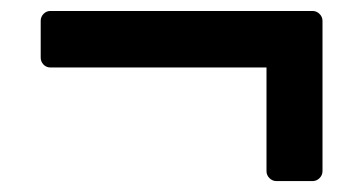

<svg xmlns="http://www.w3.org/2000/svg" viewBox="-20 -395 658 350"><path d="M54.2 -356.9Q54.2 -364.3 59.3 -369.6Q64.5 -375 71.8 -375H549.8Q557.1 -375 562.5 -369.6Q567.9 -364.3 567.9 -356.9V-83Q567.9 -75.7 562.5 -70.3Q557.1 -64.9 549.8 -64.9H483.9Q476.6 -64.9 471.2 -70.3Q465.8 -75.7 465.8 -83V-272H71.8Q64.5 -272 59.3 -277.3Q54.2 -282.7 54.2 -290Z"/></svg>

Font: Fragment Mono
Style: Bold
Weight: 700
Designer: Wei Huang based on Nimbus Sans by URW Studio, based on Helvetica by Max Miedinger.
Foundry: Wei Huang
Version: Version 1.011